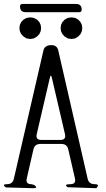

<svg xmlns="http://www.w3.org/2000/svg" viewBox="-22 -984 542 979"><path d="M424.8 -73.2Q430.7 -44.9 460.9 -44.9Q489.3 -44.9 468.8 -24.4L323.2 -29.3Q300.8 -44.9 336.9 -44.9Q366.2 -44.9 360.4 -73.2L326.2 -221.7Q320.3 -250 291 -250H183.6Q154.3 -250 148.4 -221.7L114.3 -73.2Q108.4 -44.9 137.7 -44.9L152.3 -41Q174.8 -24.4 146.5 -24.4L7.8 -28.3Q-14.6 -44.9 13.7 -44.9Q43 -44.9 48.8 -73.2L199.2 -725.6Q205.1 -753.9 240.2 -753.9Q269.5 -753.9 275.4 -725.6ZM165 -298.8Q159.2 -270.5 188.5 -270.5H286.1Q315.4 -270.5 309.6 -298.8L243.2 -584Q237.3 -612.3 231.4 -584ZM97.7 -797.9 85.9 -810.5 79.1 -825.2 77.1 -840.8 79.1 -856.4 85.9 -871.1 97.7 -883.8 113.3 -892.6 132.8 -895.5 150.4 -892.6 167 -883.8 178.7 -871.1 185.5 -856.4 187.5 -840.8 185.5 -825.2 178.7 -810.5 167 -797.9 150.4 -788.1 132.8 -785.2 113.3 -788.1ZM307.6 -797.9 295.9 -810.5 289.1 -825.2 287.1 -840.8 289.1 -856.4 295.9 -871.1 307.6 -883.8 323.2 -892.6 342.8 -895.5 361.3 -892.6 377 -883.8 388.7 -871.1 395.5 -856.4 397.5 -840.8 395.5 -825.2 388.7 -810.5 377 -797.9 361.3 -788.1 342.8 -785.2 323.2 -788.1ZM365.2 -963.9Q394.5 -963.9 394.5 -934.6Q394.5 -921.9 381.8 -921.9H109.4Q80.1 -921.9 80.1 -951.2Q80.1 -963.9 92.8 -963.9Z"/></svg>

Font: B2 Hana
Style: Regular
Weight: 500
Version: 2020-08-05; (max)